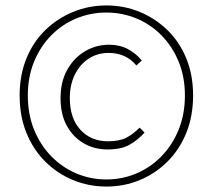

<svg xmlns="http://www.w3.org/2000/svg" viewBox="-20 -672 780 704"><path d="M370 12Q306 12 248.5 -11.5Q191 -35 146.5 -79Q102 -123 77 -184.5Q52 -246 52 -322Q52 -397 77 -458Q102 -519 146.5 -562Q191 -605 248.5 -628.5Q306 -652 370 -652Q435 -652 492 -628.5Q549 -605 593.5 -562Q638 -519 663 -458Q688 -397 688 -322Q688 -246 663 -184.5Q638 -123 593.5 -79Q549 -35 492 -11.5Q435 12 370 12ZM370 -14Q428 -14 480 -36Q532 -58 572 -99Q612 -140 635 -196.5Q658 -253 658 -322Q658 -390 635 -446Q612 -502 572 -542.5Q532 -583 480 -604.5Q428 -626 370 -626Q312 -626 260 -604.5Q208 -583 168 -542.5Q128 -502 105 -446Q82 -390 82 -322Q82 -253 105 -196.5Q128 -140 168 -99Q208 -58 260 -36Q312 -14 370 -14ZM374 -124Q327 -124 288 -146Q249 -168 225.5 -210Q202 -252 202 -312Q202 -373 227 -417Q252 -461 292.5 -484.5Q333 -508 380 -508Q419 -508 449 -492Q479 -476 500 -450L480 -432Q461 -455 435.5 -466.5Q410 -478 378 -478Q338 -478 306 -457.5Q274 -437 255 -399.5Q236 -362 236 -312Q236 -239 274.5 -196.5Q313 -154 376 -154Q418 -154 443 -167Q468 -180 492 -204L510 -186Q485 -158 454.5 -141Q424 -124 374 -124Z"/></svg>

Font: Source Sans 3 Variable
Style: Regular
Weight: 200
Designer: Paul D. Hunt
Foundry: Adobe Systems Incorporated
Version: Version 3.026